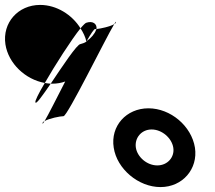

<svg xmlns="http://www.w3.org/2000/svg" viewBox="-75 -752 872 780"><path d="M-53 -572C-41 -494 28 -429 107 -415C149 -488 215 -591 252 -637C218 -692 155 -732 88 -732C-2 -732 -66 -659 -53 -572ZM69 -336C71 -326 98 -364 131 -412C123 -412 114 -414 107 -415C82 -373 66 -341 69 -336ZM98 -250C98 -248 101 -252 106 -260C100 -257 97 -254 98 -250ZM106 -260C124 -271 170 -280 183 -280C199 -280 353 -594 389 -654C373 -644 335 -636 317 -634C317 -633 316 -631 315 -630C310 -615 295 -597 277 -585C276 -584 277 -582 276 -581V-583C269 -578 260 -575 252 -573C238 -573 178 -482 131 -412H137C156 -412 174 -415 190 -421C154 -351 121 -285 106 -260ZM252 -637C263 -620 272 -602 276 -583C277 -583 276 -585 277 -585C294 -615 307 -634 311 -634H317C320 -655 302 -668 277 -660C273 -660 264 -651 252 -637ZM387 -152C400 -66 487 8 577 8C667 8 730 -66 717 -152C703 -240 618 -312 528 -312C438 -312 373 -240 387 -152ZM389 -654C395 -657 396 -660 396 -663C396 -665 394 -662 389 -654ZM477 -152C471 -191 499 -226 541 -226C583 -226 623 -191 629 -152C635 -114 606 -80 564 -80C522 -80 483 -114 477 -152Z"/></svg>

Font: Ampere
Style: SCRevIta
Weight: 400
Version: Version 1